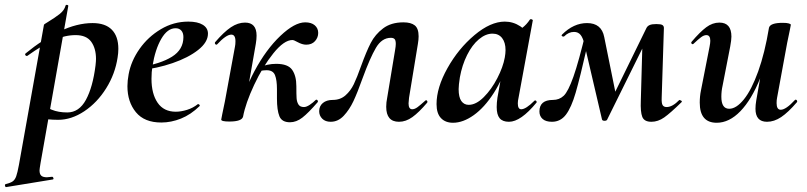

<svg xmlns="http://www.w3.org/2000/svg" viewBox="-92 -487 3288 782"><path d="M-69 263Q-49 258 -40 251.5Q-31 245 -26 231Q-21 217 -15 185L87 -386Q87 -388 104 -398Q132 -415 151 -430Q170 -445 175 -464Q176 -468 181.5 -467Q187 -466 186 -462L73 178Q69 202 69 207Q69 222 76 228.5Q83 235 99 235Q104 235 120 233Q124 233 125.5 238Q127 243 123 244L-67 275Q-70 276 -71.5 270Q-73 264 -69 263ZM57 -8 67 -70Q92 -51 119 -40Q146 -29 182 -29Q230 -29 258 -80.5Q286 -132 297 -220Q299 -238 299 -247Q299 -290 279.5 -317Q260 -344 216 -344Q173 -344 126.5 -323.5Q80 -303 20 -260Q19 -259 17 -259Q13 -259 11 -263Q9 -267 13 -270Q81 -326 151.5 -359.5Q222 -393 285 -393Q337 -393 363.5 -366Q390 -339 390 -288Q390 -271 387 -253Q377 -186 340.5 -127.5Q304 -69 251.5 -34Q199 1 145 1Q100 1 57 -8Z M427 -136Q427 -158 432 -185Q442 -239 476.5 -288Q511 -337 563 -368Q615 -399 675 -399Q713 -399 734 -386Q755 -373 755 -350Q755 -315 715 -283.5Q675 -252 611 -230Q547 -208 478 -201L480 -214Q562 -227 608.5 -256Q655 -285 655 -336Q655 -353 646.5 -362.5Q638 -372 623 -372Q590 -372 565 -329Q540 -286 529 -218Q525 -194 525 -166Q525 -105 550 -68.5Q575 -32 624 -32Q645 -32 669.5 -39.5Q694 -47 714 -63H715Q718 -63 720.5 -60Q723 -57 721 -55Q685 -20 645 -4Q605 12 565 12Q496 12 461.5 -30Q427 -72 427 -136Z M1151 -396Q1176 -396 1190 -384Q1204 -372 1204 -353Q1204 -334 1191 -319.5Q1178 -305 1155 -305Q1139 -305 1119 -316Q1105 -324 1099 -324Q1065 -324 1021.5 -270Q978 -216 943 -141Q908 -66 898 -12L880 -14Q897 -109 944.5 -197.5Q992 -286 1050 -341Q1108 -396 1151 -396ZM809 0 813 -21Q823 -68 824 -74L865 -297Q867 -306 867 -319Q867 -346 850 -346Q829 -346 792 -306Q791 -305 789 -305Q786 -305 784 -308.5Q782 -312 784 -315Q820 -357 848.5 -376Q877 -395 906 -395Q953 -395 953 -342Q953 -327 950 -309L898 -12Q893 8 842 8Q809 8 809 0ZM1036 -86V-124Q1036 -161 1028 -181Q1020 -201 994 -201Q981 -201 967 -198L962 -212Q997 -227 1033 -227Q1081 -227 1098 -202.5Q1115 -178 1115 -136Q1115 -102 1116 -87Q1117 -72 1123.5 -61.5Q1130 -51 1146 -51Q1156 -51 1169.5 -60Q1183 -69 1194 -80Q1195 -81 1197 -81Q1200 -81 1202 -77.5Q1204 -74 1202 -71Q1164 -27 1139.5 -8Q1115 11 1089 11Q1056 11 1046 -13.5Q1036 -38 1036 -86Z M1208 -34Q1208 -55 1223 -67.5Q1238 -80 1263 -80Q1294 -80 1315 -98.5Q1336 -117 1349 -144Q1362 -171 1379 -219Q1400 -277 1418 -312Q1436 -347 1468.5 -371.5Q1501 -396 1551 -396Q1582 -396 1597.5 -383.5Q1613 -371 1613 -339Q1613 -326 1610 -308L1574 -89Q1572 -71 1572 -66Q1572 -42 1587 -42Q1597 -42 1608.5 -50.5Q1620 -59 1640 -77Q1642 -79 1643 -79Q1646 -79 1648 -75.5Q1650 -72 1648 -69Q1614 -29 1587.5 -10Q1561 9 1533 9Q1481 9 1481 -52Q1481 -70 1485 -89L1517 -282Q1520 -299 1520 -308Q1520 -323 1515 -328Q1510 -333 1500 -333Q1463 -333 1439 -292Q1415 -251 1385 -169Q1364 -110 1347.5 -75Q1331 -40 1308 -15.5Q1285 9 1255 9Q1233 9 1220.5 -3.5Q1208 -16 1208 -34Z M1686 -63Q1686 -130 1730.5 -209.5Q1775 -289 1840.5 -344Q1906 -399 1964 -399Q1998 -399 2027 -380Q2056 -361 2059 -324L1999 -357Q2016 -359 2034.5 -373Q2053 -387 2066 -407Q2068 -409 2070 -409Q2073 -409 2076 -407Q2079 -405 2078 -404L2020 -89Q2017 -76 2017 -66Q2017 -42 2031 -42Q2050 -42 2085 -77Q2086 -78 2088 -78Q2091 -78 2093 -74.5Q2095 -71 2093 -69Q2029 9 1981 9Q1955 9 1943 -5.5Q1931 -20 1931 -51Q1931 -68 1934 -89L1959 -229L1980 -246Q1957 -167 1919 -108Q1881 -49 1837.5 -18Q1794 13 1753 13Q1722 13 1704 -6Q1686 -25 1686 -63ZM1964 -253Q1967 -270 1967 -283Q1967 -314 1953 -332Q1939 -350 1914 -350Q1886 -350 1858.5 -327Q1831 -304 1810.5 -263Q1790 -222 1781 -172Q1776 -140 1776 -124Q1776 -91 1787 -75.5Q1798 -60 1817 -60Q1847 -60 1878.5 -91.5Q1910 -123 1933.5 -168.5Q1957 -214 1964 -253Z M2518 -77 2525 -327 2562 -366 2381 0Q2379 5 2370 5Q2362 5 2360 0L2289 -304Q2283 -332 2273 -344.5Q2263 -357 2246 -357Q2224 -357 2206 -339Q2205 -338 2202 -338Q2199 -338 2196.5 -340.5Q2194 -343 2197 -346Q2244 -393 2299 -393Q2358 -393 2369 -336L2418 -94L2378 -40L2541 -373Q2545 -381 2554 -385Q2563 -389 2581 -389Q2600 -389 2606 -385Q2612 -381 2612 -373L2603 -89Q2602 -66 2607 -58.5Q2612 -51 2623 -51Q2647 -51 2675 -80Q2689 -76 2684 -71Q2638 -26 2613 -8.5Q2588 9 2561 9Q2532 9 2524 -11Q2516 -31 2518 -77ZM2105 -33Q2105 -80 2160 -80Q2186 -80 2204 -97Q2222 -114 2243.5 -174.5Q2265 -235 2296 -365L2314 -361L2302 -309Q2270 -169 2252.5 -109Q2235 -49 2213 -20Q2191 9 2156 9Q2131 9 2118 -2.5Q2105 -14 2105 -33Z M2758 -69Q2758 -95 2763 -119L2798 -297Q2801 -312 2801 -321Q2801 -344 2785 -344Q2775 -344 2763.5 -335.5Q2752 -327 2733 -309Q2731 -307 2729 -307Q2726 -307 2724 -310.5Q2722 -314 2725 -317Q2759 -357 2784.5 -376Q2810 -395 2838 -395Q2887 -395 2887 -338Q2887 -324 2882 -297L2851 -138Q2846 -116 2846 -93Q2846 -44 2878 -44Q2907 -44 2938 -82.5Q2969 -121 2996 -196Q3023 -271 3040 -374L3058 -373Q3039 -255 3004 -168Q2969 -81 2923.5 -34Q2878 13 2827 13Q2758 13 2758 -69ZM2985 -44Q2985 -59 2988 -77L3040 -374Q3045 -394 3096 -394Q3113 -394 3121 -391.5Q3129 -389 3129 -386L3125 -365Q3115 -318 3114 -312L3073 -89Q3071 -80 3071 -67Q3071 -40 3088 -40Q3109 -40 3146 -80Q3147 -81 3149 -81Q3152 -81 3154 -77.5Q3156 -74 3154 -71Q3118 -29 3089.5 -10Q3061 9 3032 9Q2985 9 2985 -44Z"/></svg>

Font: Cormorant Garamond
Style: Bold Italic
Weight: 700
Italic angle: -10°
Designer: Christian Thalmann (Catharsis Fonts)
Foundry: Catharsis Fonts
Version: Version 4.000